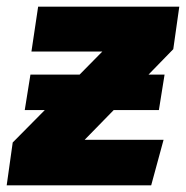

<svg xmlns="http://www.w3.org/2000/svg" viewBox="-56 -554 556 574"><path d="M480 -534 462 -407 388 -331H436L419 -225H284L197 -136H433L396 0H-36L-18 -128L78 -225H18L35 -331H182L250 -400H38L58 -534Z"/></svg>

Font: Fira Sans Black
Style: Italic
Weight: 900
Italic angle: -8°
Designer: Carrois Corporate & Edenspiekermann AG
Foundry: Carrois Corporate GbR & Edenspiekermann AG
Version: Version 4.203